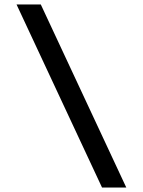

<svg xmlns="http://www.w3.org/2000/svg" viewBox="-20 -749 642 862"><path d="M438 92.8H546.9L163.1 -729H54.2Z"/></svg>

Font: Hack
Style: Bold
Weight: 700
Monospace: yes
Designer: Christopher Simpkins
Foundry: Christopher Simpkins
Version: Version 2.010